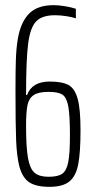

<svg xmlns="http://www.w3.org/2000/svg" viewBox="-20 -716 367 744"><path d="M55 -71Q45 -110 42.5 -172Q40 -234 40 -367Q40 -442 41.5 -485.5Q43 -529 49 -565Q60 -630 92.5 -663Q125 -696 188 -696Q207 -696 231.5 -692Q256 -688 274 -682V-645Q259 -650 236 -653.5Q213 -657 193 -657Q143 -657 120 -633Q97 -609 89 -546.5Q81 -484 81 -348H85Q104 -400 173 -400Q221 -400 245.5 -386.5Q270 -373 281 -333Q292 -293 292 -212Q292 -124 283 -78.5Q274 -33 248.5 -12.5Q223 8 172 8Q120 8 93.5 -9.5Q67 -27 55 -71ZM251 -192Q251 -270 244.5 -304.5Q238 -339 221.5 -349.5Q205 -360 168 -360Q129 -360 110.5 -347.5Q92 -335 86.5 -308.5Q81 -282 81 -228Q81 -145 88.5 -103.5Q96 -62 114 -46.5Q132 -31 168 -31Q205 -31 221.5 -43Q238 -55 244.5 -88Q251 -121 251 -192Z"/></svg>

Font: Saira Ultra Condensed ExLight
Style: Regular
Weight: 200
Width: 1
Designer: Hector Gatti with collaboration of the Omnibus-Type team
Foundry: Omnibus-Type
Version: Version 1.001; ttfautohint (v1.8)